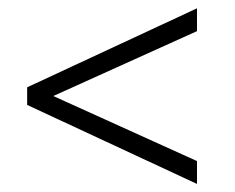

<svg xmlns="http://www.w3.org/2000/svg" viewBox="-20 -467 579 473"><path d="M465.3 -13.9 46.9 -208.5V-251.9L465.3 -446.5V-390.3L82.7 -217.5V-243.4L465.3 -70.2Z"/></svg>

Font: Ysabeau
Style: Bold Italic
Weight: 700
Italic angle: -12°
Designer: Christian Thalmann (Catharsis Fonts)
Version: Version 2.002